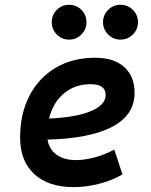

<svg xmlns="http://www.w3.org/2000/svg" viewBox="-20 -767 626 797"><path d="M295.9 -102.5Q332.5 -102.5 374.3 -114Q416 -125.5 454.6 -146L488.3 -43Q441.4 -16.1 387.9 -3.2Q334.5 9.8 285.6 9.8Q181.2 9.8 122.3 -44.4Q63.5 -98.6 63.5 -195.8Q63.5 -295.4 102.5 -370.1Q141.6 -444.8 211.7 -486.1Q281.7 -527.3 375.5 -527.3Q452.6 -527.3 495.6 -488.8Q538.6 -450.2 538.6 -381.8Q538.6 -289.1 445.3 -240.5Q352.1 -191.9 177.2 -187.5Q184.1 -147 214.8 -124.8Q245.6 -102.5 295.9 -102.5ZM183.6 -274.9Q294.9 -279.8 356.7 -305.4Q418.5 -331.1 418.5 -373Q418.5 -417.5 356 -417.5Q291 -417.5 245.4 -379.2Q199.7 -340.8 183.6 -274.9ZM480 -602.5Q450.2 -602.5 429 -623.8Q407.7 -645 407.7 -674.8Q407.7 -705.1 429 -726.1Q450.2 -747.1 480 -747.1Q510.3 -747.1 531.5 -726.1Q552.7 -705.1 552.7 -674.8Q552.7 -645 531.5 -623.8Q510.3 -602.5 480 -602.5ZM266.6 -602.5Q236.8 -602.5 215.8 -623.8Q194.8 -645 194.8 -674.8Q194.8 -705.1 215.8 -726.1Q236.8 -747.1 266.6 -747.1Q296.9 -747.1 317.9 -726.1Q338.9 -705.1 338.9 -674.8Q338.9 -645 317.9 -623.8Q296.9 -602.5 266.6 -602.5Z"/></svg>

Font: Cascadia Code PL SemiBold
Style: Italic
Weight: 600
Italic angle: -10°
Monospace: yes
Designer: Aaron Bell
Foundry: Saja Typeworks
Version: Version 2404.023; ttfautohint (v1.8.4)